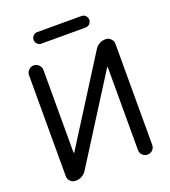

<svg xmlns="http://www.w3.org/2000/svg" viewBox="-161 -1052 1016 1148"><g transform="rotate(-20 347.0 -478.0)"><path d="M625 -66.4Q625 -46.9 611.8 -33.7Q598.6 -20.5 579.6 -20.5Q560.5 -20.5 547.4 -33.7Q534.2 -46.9 534.2 -66.4V-591.8Q534.2 -593.8 532.7 -594.2Q531.2 -594.7 530.3 -593.8L192.4 -59.6Q168 -20.5 121.1 -20.5Q102.5 -20.5 88.9 -34.2Q75.2 -47.9 75.2 -66.4V-709Q75.2 -727.5 88.9 -741.2Q102.5 -754.9 121.1 -754.9Q139.6 -754.9 153.3 -741.2Q167 -727.5 167 -709V-183.6Q167 -181.6 168.5 -181.2Q169.9 -180.7 170.9 -181.6L508.8 -715.8Q533.2 -754.9 579.1 -754.9Q597.7 -754.9 611.3 -741.2Q625 -727.5 625 -709ZM209 -861.3Q194.3 -861.3 183.6 -872.1Q172.9 -882.8 172.9 -897.9Q172.9 -913.1 183.6 -923.8Q194.3 -934.6 209 -934.6H490.2Q505.9 -934.6 516.6 -923.8Q527.3 -913.1 527.3 -897.9Q527.3 -882.8 516.6 -872.1Q505.9 -861.3 490.2 -861.3Z"/></g></svg>

Font: Gen Jyuu Gothic Regular
Style: Regular
Weight: 400
Designer: [Source Han Sans]
Ryoko NISHIZUKA  (kana & ideographs); Paul D. Hunt (Latin, Greek & Cyrillic); Wenlong ZHANG  (bopomofo
Version: Version 1.002.20150607